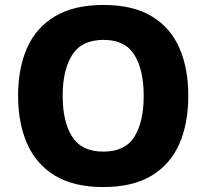

<svg xmlns="http://www.w3.org/2000/svg" viewBox="-20 -745 834 775"><path d="M740 -358Q740 -247 704 -164.5Q668 -82 592 -36Q516 10 397 10Q278 10 202 -36Q126 -82 89.5 -165Q53 -248 53 -359Q53 -470 89.5 -552Q126 -634 202.5 -679.5Q279 -725 398 -725Q516 -725 592 -679.5Q668 -634 704 -551.5Q740 -469 740 -358ZM233 -358Q233 -253 271.5 -193Q310 -133 397 -133Q485 -133 522.5 -193Q560 -253 560 -358Q560 -463 522.5 -523.5Q485 -584 398 -584Q310 -584 271.5 -523.5Q233 -463 233 -358Z"/></svg>

Font: Noto Sans Syriac ExtraBold
Style: Regular
Weight: 800
Designer: Patrick Giasson and the Monotype Design Team
Foundry: Monotype Imaging Inc.
Version: Version 3.000; ttfautohint (v1.8.4.7-5d5b)